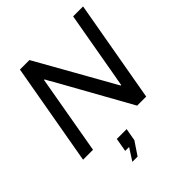

<svg xmlns="http://www.w3.org/2000/svg" viewBox="-246 -835 1215 1215"><g transform="rotate(-45 361.0 -228.0)"><path d="M18 0 139 -686H224L494 -207Q498 -200 502 -192.5Q506 -185 510.5 -177.5Q515 -170 519 -163L523 -164Q525 -174 526.5 -184.5Q528 -195 530 -205.5Q532 -216 534 -226L615 -686H704L583 0H502L236 -477Q228 -490 220 -504Q212 -518 205 -532L200 -531Q198 -520 196 -508Q194 -496 192 -485Q190 -474 188 -462L107 0ZM229 230 281 149H246L262 58H350L335 142L276 230Z"/></g></svg>

Font: Archivo VF Beta
Style: Italic
Weight: 400
Italic angle: -10°
Designer: Hector Gatti
Foundry: Omnibus-Type
Version: Version 1.002